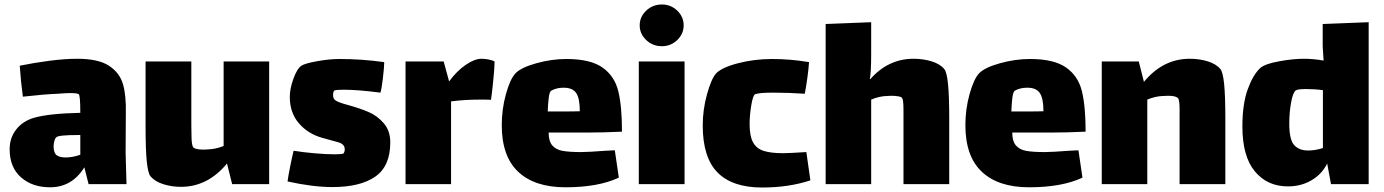

<svg xmlns="http://www.w3.org/2000/svg" viewBox="-20 -786 6171 856"><path d="M375 35 356 -40Q301 49 203 49Q124 49 73.5 4.5Q23 -40 23 -121Q23 -171 52 -208.5Q81 -246 132 -261Q199 -280 338 -283Q338 -361 331 -366Q325 -371 293 -371Q273 -371 237 -368Q180 -366 82 -355Q73 -420 68 -493Q131 -506 200 -515Q269 -524 324 -524Q419 -524 466.5 -492.5Q514 -461 528.5 -410Q543 -359 541 -280L540 -105L544 35ZM338 -96V-184H328Q240 -184 231 -174Q225 -168 222 -156.5Q219 -145 219 -134Q219 -105 232 -94.5Q245 -84 273 -84Q303 -84 338 -96Z M1180 -512V35H1015L992 -57Q906 47 787 47Q745 47 707.5 35Q670 23 651 0Q640 -13 634.5 -65Q629 -117 629 -224V-512H833V-227Q833 -203 834 -171Q835 -139 841 -130Q849 -119 889 -119L908 -120Q941 -121 977 -135V-512Z M1462 48Q1375 48 1262 23Q1265 -1 1274 -45.5Q1283 -90 1289 -114Q1331 -107 1383.5 -102.5Q1436 -98 1473 -98Q1505 -98 1512 -102Q1513 -103 1515 -108.5Q1517 -114 1517 -120Q1517 -144 1487 -152Q1478 -154 1415 -172Q1352 -190 1312 -237Q1272 -284 1272 -354Q1272 -391 1288.5 -436Q1305 -481 1324 -493Q1338 -503 1393 -513Q1448 -523 1494 -523Q1593 -523 1693 -509Q1693 -487 1687 -436.5Q1681 -386 1676 -373Q1575 -386 1513 -386Q1481 -386 1472 -383Q1469 -382 1467 -376.5Q1465 -371 1465 -362Q1465 -346 1475 -339Q1486 -330 1531 -318Q1585 -303 1623.5 -286.5Q1662 -270 1691 -236.5Q1720 -203 1720 -151Q1720 -45 1653 1.5Q1586 48 1462 48Z M2185 -512Q2185 -486 2179 -426Q2173 -366 2169 -341Q2157 -342 2125 -342Q2050 -342 1991 -334V35H1788V-512H1958L1982 -424H1983Q2017 -470 2056.5 -497Q2096 -524 2127 -524Q2142 -524 2159.5 -520.5Q2177 -517 2185 -512Z M2681 -114Q2692 -114 2721 -116L2739 6Q2647 49 2501 49Q2364 49 2290.5 -20Q2217 -89 2217 -228Q2217 -299 2235.5 -366Q2254 -433 2278 -459Q2303 -485 2371 -504Q2439 -523 2505 -523Q2612 -523 2666 -485Q2720 -447 2736.5 -379.5Q2753 -312 2753 -199Q2672 -195 2595 -195H2426Q2426 -157 2442 -138Q2458 -119 2487.5 -113.5Q2517 -108 2571 -108Q2601 -108 2681 -114ZM2422 -289H2484Q2540 -289 2565 -290Q2565 -347 2549 -371Q2533 -395 2493 -395Q2461 -395 2438 -382Q2430 -378 2426.5 -350.5Q2423 -323 2422 -289Z M2832 -673Q2832 -711 2861 -738.5Q2890 -766 2931 -766Q2971 -766 2999.5 -738.5Q3028 -711 3028 -673Q3028 -635 2999.5 -607.5Q2971 -580 2931 -580Q2890 -580 2861 -607.5Q2832 -635 2832 -673ZM2828 -512H3032V35H2828Z M3593 18Q3497 50 3378 50Q3245 50 3179 -17Q3113 -84 3113 -227Q3113 -297 3132 -365.5Q3151 -434 3172 -458Q3197 -485 3270 -504Q3343 -523 3422 -523Q3504 -523 3587 -509Q3585 -479 3579.5 -439Q3574 -399 3568 -368Q3495 -373 3429 -373Q3365 -373 3347 -366Q3337 -362 3329.5 -317Q3322 -272 3322 -233Q3322 -180 3337 -152Q3352 -124 3384 -113.5Q3416 -103 3471 -103Q3495 -103 3575 -108Z M4212 -253V35H4008V-251Q4008 -255 4008 -297.5Q4008 -340 4002 -349Q3999 -354 3985 -356.5Q3971 -359 3954 -359L3933 -358Q3900 -357 3864 -342V35H3661V-679L3864 -687V-548Q3864 -462 3858 -434L3860 -433Q3940 -524 4053 -524Q4096 -524 4133.5 -512.5Q4171 -501 4190 -478Q4201 -465 4206.5 -412.5Q4212 -360 4212 -253Z M4748 -114Q4759 -114 4788 -116L4806 6Q4714 49 4568 49Q4431 49 4357.5 -20Q4284 -89 4284 -228Q4284 -299 4302.5 -366Q4321 -433 4345 -459Q4370 -485 4438 -504Q4506 -523 4572 -523Q4679 -523 4733 -485Q4787 -447 4803.5 -379.5Q4820 -312 4820 -199Q4739 -195 4662 -195H4493Q4493 -157 4509 -138Q4525 -119 4554.5 -113.5Q4584 -108 4638 -108Q4668 -108 4748 -114ZM4489 -289H4551Q4607 -289 4632 -290Q4632 -347 4616 -371Q4600 -395 4560 -395Q4528 -395 4505 -382Q4497 -378 4493.5 -350.5Q4490 -323 4489 -289Z M5443 -253V35H5239V-251V-299Q5239 -337 5233 -347Q5224 -359 5189 -359Q5173 -359 5164 -358Q5131 -357 5095 -342V35H4892V-512H5057L5080 -421Q5165 -524 5284 -524Q5327 -524 5364.5 -512.5Q5402 -501 5421 -478Q5432 -465 5437.5 -412.5Q5443 -360 5443 -253Z M6082 -687V35H5914L5897 -57Q5874 -10 5827.5 17.5Q5781 45 5722 45Q5630 45 5574.5 -22Q5519 -89 5519 -222Q5519 -323 5543 -388.5Q5567 -454 5599 -483Q5619 -501 5681.5 -512.5Q5744 -524 5793 -524Q5835 -524 5881 -516Q5877 -573 5877 -579V-679ZM5878 -126V-384Q5844 -389 5802 -389Q5766 -389 5757 -383Q5744 -373 5736 -328.5Q5728 -284 5728 -235Q5728 -163 5750 -139Q5772 -115 5812 -115Q5844 -115 5878 -126Z"/></svg>

Font: Lalezar
Style: Bold
Weight: 700
Designer: Borna Izadpanah
Foundry: Borna Izadpanah
Version: Version 1.003;January 24, 2021;FontCreator 13.0.0.2683 64-bi